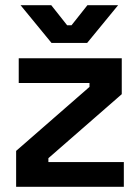

<svg xmlns="http://www.w3.org/2000/svg" viewBox="-20 -718 535 738"><path d="M42 0V-138L324 -384V-399H52V-494H448V-356L166 -110V-95H456V0ZM178 -553 59 -698H177L238 -621H255L316 -698H434L315 -553Z"/></svg>

Font: Space Grotesk Frontify SemiBold
Style: Regular
Weight: 600
Designer: Florian Karsten
Version: Version 2.000